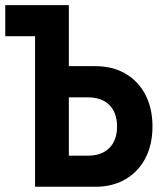

<svg xmlns="http://www.w3.org/2000/svg" viewBox="-25 -713 631 733"><path d="M108.9 0V-574.7H-4.9V-693.4H237.8V-460.4H338.9Q404.8 -460.4 453.9 -431.9Q502.9 -403.3 530 -351.6Q557.1 -299.8 557.1 -230Q557.1 -160.6 530 -108.9Q502.9 -57.1 453.9 -28.6Q404.8 0 338.9 0ZM237.8 -118.7H310.5Q363.3 -118.7 392.6 -148.2Q421.9 -177.7 421.9 -230Q421.9 -282.7 392.6 -312Q363.3 -341.3 310.5 -341.3H237.8Z"/></svg>

Font: Cascadia Code NF
Style: Bold
Weight: 700
Monospace: yes
Designer: Aaron Bell
Foundry: Saja Typeworks
Version: Version 2404.023; ttfautohint (v1.8.4)